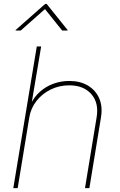

<svg xmlns="http://www.w3.org/2000/svg" viewBox="-20 -966 617 986"><path d="M130.4 -362.8 70.8 0H48.3L168.9 -727.5H191.4L140.6 -425.3H134.8Q153.8 -467.3 185.1 -494.9Q216.3 -522.5 255.1 -536.4Q293.9 -550.3 335.4 -550.3Q391.6 -550.3 431.4 -526.6Q471.2 -502.9 489.5 -460.9Q507.8 -418.9 498.5 -362.8L439 0H416.5L476.1 -362.8Q488.8 -437 449.2 -482.4Q409.7 -527.8 335.4 -527.8Q284.7 -527.8 241 -506.6Q197.3 -485.4 167.7 -448Q138.2 -410.6 130.4 -362.8ZM86.4 -809.1H60.1L60.5 -812L211.9 -945.8H219.7L327.1 -812L326.7 -809.1H299.3L210.9 -919.4Z"/></svg>

Font: Inter 16pt Thin
Style: Italic
Weight: 250
Italic angle: -9.3988°
Version: Version 4.001;git-66647c0bb